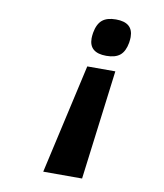

<svg xmlns="http://www.w3.org/2000/svg" viewBox="-85 -828 770 903"><g transform="rotate(10 300.0 -377.0)"><path d="M368.5 5.5H183L301 -518H435ZM478 -689Q478 -678 475.5 -661.5Q468 -619.5 445.5 -601Q423 -582.5 380 -582.5Q298 -582.5 298 -651.5Q298 -662 300.5 -678.5Q308 -721 330.5 -740Q353 -759 396 -759Q478 -759 478 -689Z"/></g></svg>

Font: JuliaMono ExtraBoldItalic
Style: Regular
Weight: 800
Italic angle: -9°
Monospace: yes
Designer: cormullion
Foundry: corm
Version: Version 0.049; ttfautohint (v1.8.4)